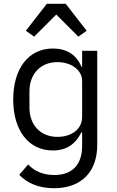

<svg xmlns="http://www.w3.org/2000/svg" viewBox="-20 -785 620 1017"><path d="M228 -765 117 -622 161 -591 278 -708 395 -591 439 -622 328 -765ZM495 -516H415V-432H411C384 -497 331 -528 260 -528C132 -528 50 -423 50 -258C50 -93 132 12 260 12C332 12 380 -21 411 -84H415V-12C415 89 361 142 268 142C208 142 163 122 129 86L82 141C122 183 182 212 266 212C411 212 495 125 495 -17ZM284 -60C194 -60 136 -124 136 -214V-302C136 -392 194 -456 284 -456C357 -456 415 -414 415 -357V-166C415 -98 356 -60 284 -60Z"/></svg>

Font: LVC Sans
Style: Regular
Weight: 400
Designer: Mike Abbink, Paul van der Laan, Pieter van Rosmalen
Foundry: Bold Monday
Version: Version 3.0